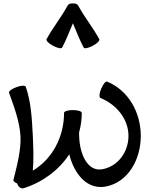

<svg xmlns="http://www.w3.org/2000/svg" viewBox="-20 -1050 871 1106"><path d="M338 -776C362 -821 380 -869 400 -916C420 -869 438 -821 462 -776C466 -768 489 -773 514 -786C539 -799 556 -816 552 -824C516 -891 467 -950 431 -1017C426 -1027 413 -1032 400 -1030C387 -1032 374 -1027 369 -1017C333 -950 284 -891 248 -824C244 -816 261 -799 286 -786C311 -773 334 -768 338 -776ZM117 34C227 -1 319 -70 379 -161C408 -45 483 43 587 25C716 2 791 -129 791 -267C791 -401 721 -529 597 -580C589 -584 574 -565 563 -539C552 -514 550 -490 558 -486C651 -448 720 -365 720 -267C720 -174 659 -91 569 -75C484 -60 438 -163 436 -268C435 -275 436 -282 436 -289C446 -325 451 -362 451 -400C451 -409 428 -416 400 -416C372 -416 349 -409 349 -400C349 -262 282 -134 169 -67C175 -132 172 -202 169 -268C164 -364 159 -465 128 -551C125 -559 101 -558 75 -548C48 -539 29 -524 32 -516C62 -434 94 -345 98 -265C102 -187 78 -96 57 -12C56 -7 65 1 79 7L80 9C85 27 102 39 117 34Z"/></svg>

Font: Nupuram Medium
Style: Regular
Weight: 500
Designer: Santhosh Thottingal (santhosh.thottingal@gmail.com)
Foundry: SMC
Version: Version 1.000